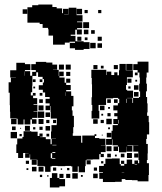

<svg xmlns="http://www.w3.org/2000/svg" viewBox="-20 -797 714 847"><path d="M628 -394H594V-428H597V-455H595V-477H587V-465H575V-477H587V-488H568V-514H587V-525H635V-477H627V-455H625V-428H628ZM111 -101H91V-121H106V-122H82H52V-160H56V-186H79V-193H84V-218H118V-216H146V-197H154V-208H168V-194H157V-192H182V-183H203V-161H208V-184H227V-185H205V-217H207V-245H230V-252H231V-274H204V-303H203V-329H201V-311H181V-331H199V-341H181V-361H199V-369H179V-389H169V-401H151V-421H169V-433H174V-448H168V-458H148V-478H140V-462H123V-419H122V-390H116V-376H125V-387H137V-375H126V-364H144V-338H128V-335H145V-307H128V-305H145V-277H122V-271H141V-251H121V-270H114V-248H88V-270H84V-248H58V-273H53V-275H25V-304H24V-333H23V-369V-388H18V-434H28V-454H50V-455H25V-487H52V-520H90V-514H114V-488H90V-483H113V-463H122V-480H138V-488H118V-514H138V-524H184V-521H211V-512H232V-490H214V-489H239V-462H241V-481H261V-461H242V-455H265V-432H272V-450H290V-432H272V-422H292V-400H272V-394H294V-374H304V-328H297V-310H300V-286H306V-236H303V-209H301V-198H338V-169H339V-167H343V-199H397V-205H405V-197H399V-188H418V-185H445V-157H425V-156H446V-126H425V-118H438V-104H424V-117H418V-94H389V-93H362V-90H380V-72H362V-90H358V-64H355V-37H327V-63H323V-39H299V-63H293V-65H268V-64H234V-65H209V-63H203V-39H179V-63H173V-65H145V-92H142V-70H120V-92H142V-93H113V-116H111ZM488 6H434V-8H418V-34H434V-37H417V-65H438V-74H445V-97H474V-98H508V-73H513V-66H528V-74H539V-93H563V-74H573V-89H589V-77H594V-91H591V-120H590V-128H568V-154H590V-155H565V-156H542V-154H564V-128H538V-150H537V-125H505V-150H501V-131H481V-151H500V-156H476V-182H474V-158H448V-184H472V-220H477V-245H500V-250H480V-272H498V-284H484V-298H498V-310H480V-332H500V-342H506V-361H501V-365H479V-363H448V-334H418H415V-308H418V-274H384V-308H387V-334H384V-368H386V-396H409H386V-425H385V-453H383V-489H413H449V-466H451V-481H471V-466H484V-478H498V-465H505V-487H537V-515H565V-487H537V-486H566V-456H540V-422H536V-401H541V-397H567V-365H541V-364H564V-343H567V-365H593V-369H598V-394H624V-369H629V-341H631V-301H629V-286H636V-258H638V-204H628V-184H625V-162H632V-120H631V-91H628V-77H637V-25H635V3H587V-2H562V-3H533V-7H517V5H488ZM535 -487H507V-515H535ZM292 -490H270V-512H292ZM262 -490H240V-512H262ZM410 -492H392V-510H410ZM500 -492H482V-510H500ZM437 -495H425V-507H437ZM89 -463V-482H88V-463ZM290 -462H272V-480H290ZM560 -432H542V-450H560ZM137 -435H125V-447H137ZM167 -435H155V-447H167ZM585 -437H577V-445H585ZM591 -401H571V-421H591ZM556 -406H546V-416H556ZM135 -407H127V-415H135ZM591 -371H571V-391H591ZM268 -374V-390H267V-374ZM167 -375H155V-387H167ZM538 -343V-361H536V-343ZM469 -343H453V-359H469ZM499 -343H483V-359H499ZM169 -343H153V-359H169ZM172 -310H150V-332H172ZM441 -311H421V-331H441ZM465 -317H457V-325H465ZM175 -277H147V-305H175ZM201 -281H181V-301H201ZM468 -284H454V-298H468ZM435 -287H427V-295H435ZM473 -249H449V-273H473ZM53 -249H29V-273H53ZM172 -250H150V-272H172ZM411 -251H391V-271H411ZM198 -254H184V-268H198ZM438 -254H424V-268H438ZM504 -252V-268H502V-252ZM228 -254H214V-268H228ZM112 -220H90V-242H112ZM201 -221H181V-241H201ZM49 -223H33V-239H49ZM168 -224H154V-238H168ZM136 -226H126V-236H136ZM465 -227H457V-235H465ZM73 -229H69V-233H73ZM55 -187H27V-215H55ZM471 -191H451V-211H471ZM197 -195H185V-207H197ZM76 -196H66V-206H76ZM433 -199H429V-203H433ZM597 -162V-172V-162ZM211 -156H229V-158H211ZM472 -130H450V-152H472ZM211 -122H224V-126H211ZM562 -100H540V-122H562ZM82 -100H60V-122H82ZM209 -99V-97H224V-100H210V-121H204V-99ZM590 -102H572V-120H590ZM529 -103H513V-119H529ZM469 -103H453V-119H469ZM495 -107H487V-115H495ZM528 -74H514V-88H528ZM108 -74H94V-88H108ZM436 -76H426V-86H436ZM574 -71H585V-73H574ZM172 -40H150V-62H172ZM141 -41H121V-61H141ZM228 -44H214V-58H228ZM408 -44H394V-58H408ZM286 -46H276V-56H286ZM105 -47H97V-55H105ZM254 -48H248V-54H254ZM517 -35H528V-36H517ZM323 -9H299V-33H323ZM242 30H200V-12H209V-33H233V-12H242V-30H260V-12H242V-7H267V25H242ZM411 -11H391V-31H411ZM290 -12H272V-30H290ZM166 -16H156V-26H166ZM345 -17H337V-25H345ZM194 -18H188V-24H194ZM266 -600H214V-640H194V-668H192V-674H168V-691H155V-697H131H101V-735V-765H122V-774H149V-777H211V-766H230V-760H254V-739H258V-758H282V-734H263V-733H282V-734H283V-763H317V-734H318V-730H344V-702H320V-699H343V-673H320V-667H341V-645H319V-666H312V-644H292V-639H313V-615H349V-611H375V-581H349V-577H311V-584H288V-608H311V-613H287V-609H266ZM342 -734H318V-758H342ZM100 -736H80V-756H100ZM367 -739H353V-753H367ZM427 -739H413V-753H427ZM373 -673H347V-699H373ZM370 -646H350V-666H370ZM398 -648H382V-664H398ZM339 -617H321V-635H339ZM429 -617H411V-635H429ZM366 -620H354V-632H366ZM402 -584H378V-608H402ZM430 -586H410V-606H430Z"/></svg>

Font: Rubik Storm
Style: Regular
Weight: 400
Designer: Hubert and Fischer, NaN
Foundry: Hubert and Fischer, NaN
Version: Version 2.201